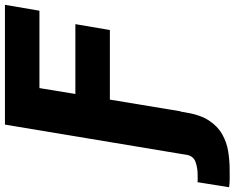

<svg xmlns="http://www.w3.org/2000/svg" viewBox="-219 -660 972 796"><g transform="rotate(-90 267.0 -262.0)"><path d="M27.3 0H202.6L198.2 24.9Q188.5 83.5 164.8 119.1Q141.1 154.8 108.2 173.3Q75.2 191.9 37.4 198Q-0.5 204.1 -38.1 204.1Q-51.8 204.6 -75.4 204.3Q-99.1 204.1 -111.3 201.7L-90.3 70.8Q-84.5 71.8 -75 71.5Q-65.4 71.3 -57.6 71.3Q-30.8 71.3 -6.1 62.5Q18.6 53.7 23.4 24.4ZM27.3 0 148.4 -727.5H645L620.6 -584.5H299.8L275.4 -435.5H564.9L540.5 -292.5H252L203.6 0Z"/></g></svg>

Font: Inter Tight ExtraBold
Style: Italic
Weight: 800
Italic angle: -9.39999°
Designer: Rasmus Andersson
Foundry: rsms
Version: Version 3.004